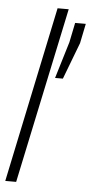

<svg xmlns="http://www.w3.org/2000/svg" viewBox="-56 -775 387 808"><g transform="rotate(5 138.0 -371.5)"><path d="M-2 0 154 -743H201L44 0ZM169 -450 216 -605 233 -688H278L261 -605L202 -450Z"/></g></svg>

Font: Saira UltraCondensed Light
Style: Italic
Weight: 300
Width: 1
Italic angle: -12°
Designer: Hector Gatti with collaboration of the Omnibus-Type team
Foundry: Omnibus-Type
Version: Version 1.101